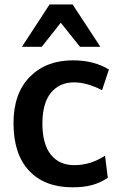

<svg xmlns="http://www.w3.org/2000/svg" viewBox="-20 -816 532 847"><path d="M76.7 -609.4 198.7 -796.4H300.3L422.9 -609.4H333L248 -715.8L164.1 -609.4ZM299.8 10.3Q176.8 10.3 108.2 -63Q39.6 -136.2 39.6 -272.5Q39.6 -404.3 111.6 -477.1Q183.6 -549.8 301.3 -549.8Q395.5 -549.8 460.4 -509.3L430.2 -418Q363.8 -452.6 306.6 -452.6Q241.7 -452.6 204.3 -406.2Q167 -359.9 167 -271Q167 -181.2 203.9 -134.3Q240.7 -87.4 308.1 -87.4Q378.4 -87.4 443.4 -128.9L455.6 -31.7Q421.9 -9.3 385.7 0.5Q349.6 10.3 299.8 10.3Z"/></svg>

Font: Oxygen
Style: Bold
Weight: 700
Designer: vernon adams
Foundry: Vernon Adams
Version: Version 0.2.3 webfont; ttfautohint (v0.93.3-1d66) -l 8 -r 50